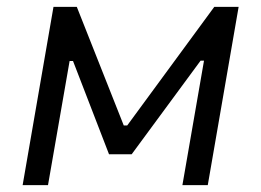

<svg xmlns="http://www.w3.org/2000/svg" viewBox="-20 -540 762 560"><path d="M46 0H120L183 -362H193L298 -90H364L565 -363H575L512 0H586L676 -520H605L351 -174H341L204 -520H136Z"/></svg>

Font: Fixel Display
Style: Italic
Weight: 400
Italic angle: -10°
Designer: AlfaBravo + MacPaw
Foundry: Kyrylo Tkachov, Marchela Mozhyna, Serhii Makarenko, Maria Weinstein, Zakhar Kryvoshyya
Version: Version 1.210;Glyphs 3.2 (3217)